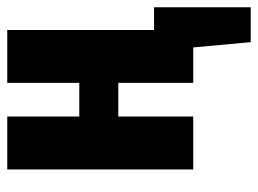

<svg xmlns="http://www.w3.org/2000/svg" viewBox="-114 -458 735 548"><g transform="rotate(-90 254.0 -183.5)"><path d="M442.9 -111.8H507.8V164.1H408.2L393.1 0H292V-213.9H195.8V0H44.9V-530.8H195.8V-325.2H292V-530.8H442.9Z"/></g></svg>

Font: Fira Sans Compressed
Style: Bold
Weight: 700
Width: 1
Designer: Carrois Corporate & Edenspiekermann AG
Foundry: Carrois Corporate GbR & Edenspiekermann AG
Version: Version 4.203;PS 004.203;hotconv 1.0.88;makeotf.lib2.5.64775